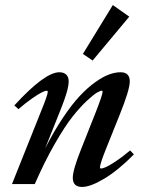

<svg xmlns="http://www.w3.org/2000/svg" viewBox="-20 -721 573 752"><path d="M342.8 -483.9 304.7 -509.8 421.9 -701.2 486.3 -655.8ZM26.9 0 141.6 -287.1Q167 -349.1 167 -361.3Q167 -365.7 162.6 -365.7Q157.2 -365.7 144.5 -359.6Q131.8 -353.5 106.7 -336.2Q81.5 -318.8 52.2 -293.5L36.1 -308.1Q155.3 -438 212.4 -438Q230 -438 239.5 -428.7Q249 -419.4 249 -402.3Q249 -369.6 217.8 -292.5L156.7 -139.6Q190.9 -206.5 226.3 -259.5Q261.7 -312.5 292.5 -345.2Q323.2 -377.9 353.5 -399.4Q383.8 -420.9 407.5 -429.4Q431.2 -438 452.1 -438Q488.3 -438 488.3 -402.3Q488.3 -369.1 448.2 -270L394.5 -136.2Q371.6 -79.1 371.6 -65.4Q371.6 -61 376 -61Q381.8 -61 394 -66.2Q406.2 -71.3 432.4 -88.4Q458.5 -105.5 489.7 -131.8L504.4 -116.2Q443.8 -54.7 389.2 -21.7Q334.5 11.2 301.3 11.2Q265.1 11.2 265.1 -24.9Q265.1 -55.2 297.4 -136.2L355.5 -282.7Q381.8 -349.6 381.8 -361.8Q381.8 -365.7 377.9 -365.7Q373 -365.7 360.1 -358.4Q347.2 -351.1 320.8 -326.7Q294.4 -302.2 264.6 -264.9Q234.9 -227.5 194.8 -158Q154.8 -88.4 116.2 0Z"/></svg>

Font: Elstob 14pt SemiBold
Style: Italic
Weight: 600
Italic angle: -20°
Designer: Peter S. Baker
Version: Version 1.015